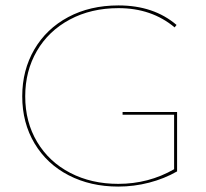

<svg xmlns="http://www.w3.org/2000/svg" viewBox="-20 -683 759 708"><path d="M633 -270V-51Q586 -24 530 -9.5Q474 5 416 5Q314 5 233.5 -36.5Q153 -78 107.5 -154Q62 -230 62 -328Q62 -424 106.5 -500.5Q151 -577 231.5 -620Q312 -663 417 -663Q547 -663 631 -591L624 -582Q539 -653 417 -653Q316 -653 237.5 -611Q159 -569 116 -495Q73 -421 73 -328Q73 -233 117 -159.5Q161 -86 239 -45.5Q317 -5 416 -5Q528 -5 622 -59V-260H432V-270Z"/></svg>

Font: Ysabeau Hairline
Style: Regular
Weight: 100
Designer: Christian Thalmann (Catharsis Fonts)
Version: Version 0.003